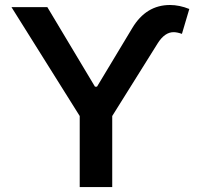

<svg xmlns="http://www.w3.org/2000/svg" viewBox="-20 -756 802 776"><path d="M26.4 -727.1H171.4L363.8 -405.8H372.1L514.6 -642.6Q570.3 -735.8 667 -735.8Q705.1 -735.8 745.1 -719.7L715.3 -619.1Q695.8 -626 681.6 -626Q646 -626 617.7 -581.5L433.6 -287.1V0H302.2V-287.1Z"/></svg>

Font: Interop SemBd
Style: Regular
Weight: 600
Designer: Rasmus Andersson, Google, Jang Haemin
Foundry: jhaemin
Version: Version 1.007